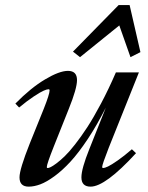

<svg xmlns="http://www.w3.org/2000/svg" viewBox="-20 -713 575 745"><path d="M290.5 -491.2 263.2 -512.7 440.4 -693.4H482.9L524.9 -510.7L486.3 -491.2L442.9 -614.3ZM91.3 11.2Q55.7 11.2 55.7 -24.9Q55.7 -56.2 95.7 -156.7L149.9 -291Q172.4 -347.7 172.4 -362.3Q172.4 -366.7 168.5 -366.7Q162.1 -366.7 149.7 -361.3Q137.2 -356 111.3 -338.9Q85.4 -321.8 54.2 -295.9L39.6 -311Q99.6 -372.1 155 -405Q210.4 -438 243.7 -438Q278.8 -438 278.8 -402.3Q278.8 -369.6 247.1 -291L188.5 -144Q161.6 -76.2 161.6 -64.9Q161.6 -61 165.5 -61Q168.9 -61 176.8 -64.7Q184.6 -68.4 199 -79.1Q213.4 -89.8 230.7 -106.4Q248 -123 271.2 -152.6Q294.4 -182.1 318.6 -219.2Q342.8 -256.3 372.1 -311.5Q401.4 -366.7 429.7 -432.1H519L401.9 -139.6Q376.5 -74.7 376.5 -65.4Q376.5 -61 380.4 -61Q386.2 -61 399.2 -67.1Q412.1 -73.2 437 -90.6Q461.9 -107.9 491.7 -133.8L507.8 -118.7Q388.7 11.2 331.5 11.2Q295.9 11.2 295.9 -24.9Q295.9 -58.1 326.7 -134.8L390.6 -295.4Q356.4 -227.5 320.6 -173.6Q284.7 -119.6 253.4 -85.7Q222.2 -51.8 191.4 -29.3Q160.6 -6.8 136.5 2.2Q112.3 11.2 91.3 11.2Z"/></svg>

Font: Elstob 14pt SemiBold
Style: Italic
Weight: 600
Italic angle: -20°
Designer: Peter S. Baker
Version: Version 1.015